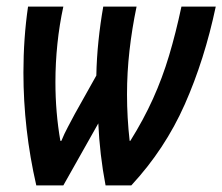

<svg xmlns="http://www.w3.org/2000/svg" viewBox="-20 -562 674 582"><path d="M90 0Q51 -170 51 -342Q51 -446 65 -542H172Q160 -487 154 -429Q148 -371 148 -313Q148 -221 163 -135H166Q175 -157 185.5 -176.5Q196 -196 207 -217L272 -333Q273 -385 278.5 -438Q284 -491 293 -542H394Q380 -475 372.5 -408.5Q365 -342 365 -276Q365 -241 367 -205.5Q369 -170 373 -135H375Q415 -199 443.5 -262Q472 -325 492.5 -393.5Q513 -462 530 -542H634Q600 -381 540 -245.5Q480 -110 378 0H300Q291 -47 285.5 -94.5Q280 -142 278 -188L172 0Z"/></svg>

Font: Noto Sans ExtraCondensed SemiBold
Style: Italic
Weight: 600
Width: 2
Italic angle: -12°
Designer: Monotype Design Team
Foundry: Monotype Imaging Inc.
Version: Version 2.013; ttfautohint (v1.8.4.7-5d5b)